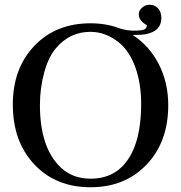

<svg xmlns="http://www.w3.org/2000/svg" viewBox="-20 -774 762 808"><path d="M552 -627H538Q608 -582 648 -504.5Q688 -427 688 -331Q688 -177 597 -81.5Q506 14 361 14Q215 14 124.5 -82Q34 -178 34 -334Q34 -486 124.5 -581Q215 -676 361 -676Q430 -676 488 -653Q518 -645 543 -645Q574 -645 586 -649.5Q598 -654 598 -668Q564 -687 564 -714Q564 -729 577.5 -741.5Q591 -754 610 -754Q631 -754 645 -739Q659 -724 659 -698Q659 -643 593 -630Q574 -627 552 -627ZM574 -337Q574 -422 550 -489.5Q526 -557 483 -593Q427 -640 360 -640Q275 -640 217 -573Q185 -537 166.5 -470.5Q148 -404 148 -332Q148 -150 238 -67Q287 -22 362 -22Q440 -22 491 -70Q574 -150 574 -337Z"/></svg>

Font: STIX
Style: Regular
Weight: 400
Designer: MicroPress Inc., with final additions and corrections provided by Coen Hoffman, Elsevier (retired)
Version: Version 1.1.1